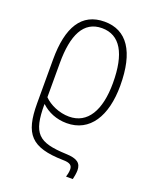

<svg xmlns="http://www.w3.org/2000/svg" viewBox="-144 -620 750 937"><g transform="rotate(20 230.5 -151.5)"><path d="M316 236H351C354 226 358 202 358 189C358 151 337 134 278 132C132 126 96 93 96 -60H98C130 -30 175 -10 229 -10C349 -10 413 -113 413 -271C413 -448 351 -539 235 -539C116 -539 61 -447 61 -280V-52C61 108 108 161 273 165C312 165 323 176 323 197C323 210 319 227 316 236ZM229 -44C178 -44 127 -67 98 -97V-275C98 -419 138 -505 234 -505C328 -505 375 -424 375 -271C375 -129 325 -44 229 -44Z"/></g></svg>

Font: Noto Sans Condensed ExtraLight
Style: Regular
Weight: 200
Width: 3
Designer: Monotype Design Team
Foundry: Monotype Imaging Inc.
Version: Version 2.013